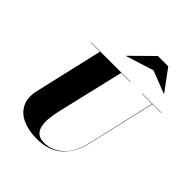

<svg xmlns="http://www.w3.org/2000/svg" viewBox="-272 -1191 1376 1376"><g transform="rotate(45 416.0 -503.0)"><path d="M577 -924.5 366.5 -858 365 -859.5 527 -1019.5H632L750 -859.5L748.5 -858ZM117 -750H522V-747.5H426.5L307 -240Q296 -193 291.8 -150.5Q287.5 -108 294.8 -74.5Q302 -41 324.8 -21.8Q347.5 -2.5 390 -2.5Q467.5 -2.5 530.8 -58.8Q594 -115 621 -230L740 -747.5H637V-750H832.5V-747.5H743L623.5 -230Q596.5 -112.5 523.5 -48.8Q450.5 15 332 15Q250.5 15 189.5 -12Q128.5 -39 100.8 -93.5Q73 -148 92 -230L211.5 -747.5H117Z"/></g></svg>

Font: Bodoni* 72pt Fatface
Style: Italic
Weight: 900
Italic angle: -13°
Version: Version 2.3